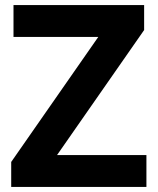

<svg xmlns="http://www.w3.org/2000/svg" viewBox="-20 -734 619 754"><path d="M555 0H24V-98L366 -589H33V-714H546V-616L204 -125H555Z"/></svg>

Font: Noto Sans Telugu
Style: Bold
Weight: 700
Designer: Jelle Bosma - Monotype Design Team
Foundry: Monotype Imaging Inc.
Version: Version 2.005; ttfautohint (v1.8.4.7-5d5b)